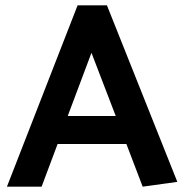

<svg xmlns="http://www.w3.org/2000/svg" viewBox="-20 -700 691 720"><path d="M323 -502 234 -265H414ZM381 -680 645 -18 515 0 454 -160H196L136 0H6L271 -680Z"/></svg>

Font: Palanquin Dark
Style: Regular
Weight: 400
Designer: Pria Ravichandran
Version: Version 1.001